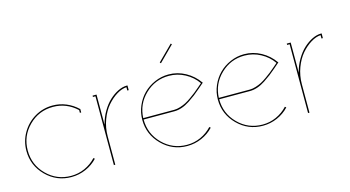

<svg xmlns="http://www.w3.org/2000/svg" viewBox="-74 -939 2236 1227"><g transform="rotate(-15 1043.5 -326.0)"><path d="M272 3.9Q174.8 3.9 105.5 -65.4Q36.1 -134.8 36.1 -231.9Q36.1 -295.9 67.9 -350.6Q99.6 -405.3 153.8 -437.3Q208 -469.2 272 -469.2Q318.4 -469.2 360.8 -451.7Q403.3 -434.1 436 -402.8L438 -401.9V-378.9H429.2V-397Q361.3 -460 272 -460Q177.7 -460 111.3 -393.3Q44.9 -326.7 44.9 -231.9Q44.9 -137.2 111.3 -70.6Q177.7 -3.9 272 -3.9Q320.3 -3.9 363 -23.2Q405.8 -42.5 438 -77.1L445.8 -70.8Q413.1 -35.6 367.7 -15.9Q322.3 3.9 272 3.9Z M762.7 -469.2H768.1V-438H758.8V-460Q728 -458.5 694.1 -437.7Q660.2 -417 630.4 -382.6Q600.6 -348.1 581.3 -296.6Q562 -245.1 562 -188V0H552.7V-455.1H536.1V-463.9H562V-264.2Q572.8 -309.1 595.9 -348.6Q619.1 -388.2 647.2 -414.1Q675.3 -439.9 705.6 -454.6Q735.8 -469.2 762.7 -469.2Z M1011.7 -550.8 1005.4 -557.1 1104.5 -655.8 1110.8 -649.9ZM1016.6 -241.2Q1035.6 -241.2 1057.1 -248Q1078.6 -254.9 1095.2 -263.4Q1111.8 -272 1134 -287.8Q1156.2 -303.7 1168 -313Q1179.7 -322.3 1200.4 -340.1Q1221.2 -357.9 1225.6 -361.8Q1194.3 -406.7 1144.8 -433.3Q1095.2 -460 1038.6 -460Q947.3 -460 881.3 -396.5Q815.4 -333 811.5 -241.2ZM811.5 -231.9Q811.5 -137.2 877.9 -70.6Q944.3 -3.9 1038.6 -3.9Q1086.9 -3.9 1129.6 -23.2Q1172.4 -42.5 1204.6 -77.1L1212.4 -70.8Q1179.7 -35.6 1134.3 -15.9Q1088.9 3.9 1038.6 3.9Q941.4 3.9 872.1 -65.4Q802.7 -134.8 802.7 -231.9Q802.7 -279.8 821.5 -323.7Q840.3 -367.7 872.1 -399.4Q903.8 -431.2 947.5 -450.2Q991.2 -469.2 1038.6 -469.2Q1098.1 -469.2 1150.4 -440.4Q1202.6 -411.6 1235.8 -363.8L1237.8 -360.8L1234.4 -358.9Q1228 -353.5 1203.4 -332Q1178.7 -310.5 1161.1 -297.1Q1143.6 -283.7 1117.7 -266.6Q1091.8 -249.5 1065.9 -240.7Q1040 -231.9 1015.6 -231.9Z M1516.6 -241.2Q1535.6 -241.2 1557.1 -248Q1578.6 -254.9 1595.2 -263.4Q1611.8 -272 1634 -287.8Q1656.2 -303.7 1668 -313Q1679.7 -322.3 1700.4 -340.1Q1721.2 -357.9 1725.6 -361.8Q1694.3 -406.7 1644.8 -433.3Q1595.2 -460 1538.6 -460Q1447.3 -460 1381.3 -396.5Q1315.4 -333 1311.5 -241.2ZM1311.5 -231.9Q1311.5 -137.2 1377.9 -70.6Q1444.3 -3.9 1538.6 -3.9Q1586.9 -3.9 1629.6 -23.2Q1672.4 -42.5 1704.6 -77.1L1712.4 -70.8Q1679.7 -35.6 1634.3 -15.9Q1588.9 3.9 1538.6 3.9Q1441.4 3.9 1372.1 -65.4Q1302.7 -134.8 1302.7 -231.9Q1302.7 -279.8 1321.5 -323.7Q1340.3 -367.7 1372.1 -399.4Q1403.8 -431.2 1447.5 -450.2Q1491.2 -469.2 1538.6 -469.2Q1598.1 -469.2 1650.4 -440.4Q1702.6 -411.6 1735.8 -363.8L1737.8 -360.8L1734.4 -358.9Q1728 -353.5 1703.4 -332Q1678.7 -310.5 1661.1 -297.1Q1643.6 -283.7 1617.7 -266.6Q1591.8 -249.5 1565.9 -240.7Q1540 -231.9 1515.6 -231.9Z M2047.4 -469.2H2052.7V-438H2043.5V-460Q2012.7 -458.5 1978.8 -437.7Q1944.8 -417 1915 -382.6Q1885.3 -348.1 1866 -296.6Q1846.7 -245.1 1846.7 -188V0H1837.4V-455.1H1820.8V-463.9H1846.7V-264.2Q1857.4 -309.1 1880.6 -348.6Q1903.8 -388.2 1931.9 -414.1Q1960 -439.9 1990.2 -454.6Q2020.5 -469.2 2047.4 -469.2Z"/></g></svg>

Font: Rawengulk
Style: Ultralight
Weight: 200
Version: Version 0.92